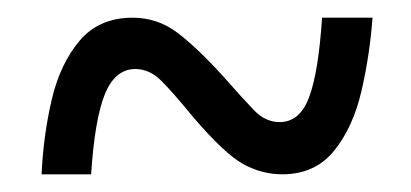

<svg xmlns="http://www.w3.org/2000/svg" viewBox="-20 -465 465 217"><path d="M27 -268Q29 -312 38.5 -352.5Q48 -393 70 -419Q92 -445 130 -445Q158 -445 180.5 -428Q203 -411 232 -379Q254 -354 267 -340.5Q280 -327 296 -327Q319 -327 329.5 -355.5Q340 -384 344 -445H401Q398 -403 388.5 -362Q379 -321 357.5 -294.5Q336 -268 299 -268Q276 -268 255 -279.5Q234 -291 198 -333Q176 -360 162.5 -373.5Q149 -387 133 -387Q110 -387 98.5 -358.5Q87 -330 83 -268Z"/></svg>

Font: Noto Serif Myanmar ExtraCondensed Medium
Style: Regular
Weight: 500
Width: 2
Designer: Ben Mitchell and the Monotype Design Team
Foundry: Monotype Imaging Inc.
Version: Version 2.106; ttfautohint (v1.8.4.7-5d5b)